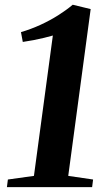

<svg xmlns="http://www.w3.org/2000/svg" viewBox="-20 -772 454 792"><path d="M12.5 -31.5 120 -46.5 198 -625.5Q183 -621 162.2 -616Q141.5 -611 118.5 -606.5Q95.5 -602 74 -599L66.5 -639.5Q107.5 -651.5 146.8 -669.5Q186 -687.5 220 -709Q254 -730.5 280 -752.5L354 -734.5L261.5 -46.5L364 -31.5L360 0H8.5Z"/></svg>

Font: Merriweather 96pt
Style: Bold Italic
Weight: 700
Italic angle: -7.8°
Version: Version 2.101